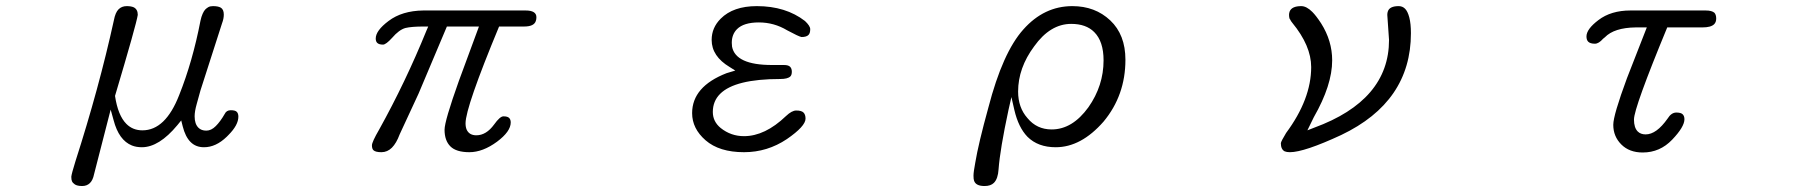

<svg xmlns="http://www.w3.org/2000/svg" viewBox="-20 -498 6040 643"><path d="M254.9 125Q287.1 125 294.9 85.9Q294.9 85.9 350.6 -130.9L360.4 -95.7Q377.9 -28.3 421.9 -10.7Q436.5 -4.9 455.1 -4.9Q512.7 -4.9 574.2 -79.1L586.9 -94.7L591.8 -75.2Q600.6 -40 618.2 -22.5Q635.7 -4.9 663.1 -4.9Q703.1 -4.9 739.3 -40Q744.1 -44.9 745.1 -45.9Q778.3 -79.1 778.3 -107.4Q778.3 -118.2 772.9 -123.5Q767.6 -128.9 752.9 -128.9Q738.3 -128.9 732.4 -116.2Q717.8 -90.8 702.6 -75.7Q687.5 -60.5 670.9 -60.5Q654.3 -60.5 644.5 -70.3Q631.8 -83 631.8 -108.4Q631.8 -125 638.7 -149.4Q645.5 -173.8 651.4 -195.3L723.6 -419.9Q729.5 -435.5 729.5 -449.2Q729.5 -466.8 718.8 -472.7Q710 -477.5 693.4 -477.5Q683.6 -477.5 677.7 -474.1Q671.9 -470.7 667.5 -466.3Q663.1 -461.9 658.7 -452.1Q654.3 -442.4 651.4 -428.7Q625 -292 580.1 -179.7Q534.2 -61.5 457 -61.5Q424.8 -61.5 403.3 -83Q375 -111.3 365.2 -176.8Q436.5 -416 441.4 -448.2Q441.4 -466.8 427.7 -473.6Q418.9 -477.5 404.3 -477.5Q387.7 -477.5 377 -466.8Q366.2 -456.1 361.3 -429.7Q311.5 -203.1 232.4 43Q219.7 84 218.8 93.8Q218.8 104.5 221.2 109.4Q223.6 114.3 226.6 116.2Q234.4 125 254.9 125Z M1230.5 4.9Q1237.3 11.7 1257.3 11.7Q1277.3 11.7 1292.5 -3.4Q1307.6 -18.6 1318.4 -47.9Q1318.4 -47.9 1381.8 -184.6L1476.6 -409.2H1584L1516.6 -226.6Q1468.8 -92.8 1468.8 -63.5Q1468.8 -27.3 1488.3 -7.8Q1507.8 11.7 1551.8 11.7Q1596.7 11.7 1644.5 -23.4Q1690.4 -57.6 1690.4 -87.9Q1690.4 -97.7 1685.1 -103Q1679.7 -108.4 1666 -108.4Q1654.3 -108.4 1634.8 -81.1Q1608.4 -44.9 1575.2 -44.9Q1551.8 -44.9 1543 -63.5Q1539.1 -72.3 1539.1 -85Q1539.1 -138.7 1651.4 -409.2H1735.4Q1768.6 -409.2 1774.4 -427.7Q1776.4 -432.6 1776.4 -440.4Q1776.4 -462.9 1740.2 -462.9H1397.5Q1326.2 -461.9 1281.2 -427.7Q1238.3 -395.5 1238.3 -369.1Q1238.3 -359.4 1243.2 -354.5Q1249 -348.6 1262.7 -348.6Q1272.5 -348.6 1293 -371.1Q1316.4 -398.4 1337.9 -404.3Q1358.4 -409.2 1399.4 -409.2H1414.1L1408.2 -395.5Q1337.9 -222.7 1250 -64.5Q1225.6 -22.5 1225.6 -11.2Q1225.6 0 1230.5 4.9Z M2615.2 -32.2Q2677.7 -75.2 2677.7 -100.6Q2677.7 -114.3 2670.9 -121.1Q2664.1 -127.9 2646.5 -127.9Q2631.8 -127.9 2612.3 -109.4Q2542 -42 2471.7 -42Q2427.7 -42 2393.6 -69.3Q2367.2 -90.8 2367.2 -123Q2367.2 -159.2 2391.6 -183.6Q2441.4 -233.4 2592.8 -233.4Q2618.2 -233.4 2627 -242.2Q2631.8 -247.1 2631.8 -257.8Q2631.8 -268.6 2626 -274.4Q2620.1 -280.3 2605.5 -280.3H2565.4Q2443.4 -280.3 2431.6 -341.8Q2430.7 -348.6 2430.7 -354.5Q2430.7 -382.8 2448.2 -400.4Q2470.7 -422.9 2521.5 -422.9Q2572.3 -422.9 2616.2 -396.5Q2654.3 -376 2664.1 -374Q2680.7 -374 2687.5 -380.9Q2693.4 -386.7 2693.4 -400.4Q2693.4 -411.1 2675.8 -427.7Q2611.3 -477.5 2514.6 -477.5Q2435.5 -477.5 2393.6 -435.5Q2363.3 -405.3 2363.3 -364.3Q2363.3 -309.6 2423.8 -273.4L2442.4 -261.7L2413.1 -252.9Q2297.9 -208 2297.9 -119.1Q2297.9 -67.4 2342.8 -28.3Q2388.7 11.7 2471.7 11.7Q2549.8 11.7 2615.2 -32.2Z M3246.1 46.9Q3240.2 78.1 3240.2 90.3Q3240.2 102.5 3242.2 107.4Q3248 125 3277.3 125Q3297.9 125 3308.6 114.3Q3322.3 100.6 3324.2 68.4Q3329.1 2 3357.4 -129.9L3367.2 -172.9L3377 -129.9Q3390.6 -71.3 3420.9 -40Q3456.1 -4.9 3515.6 -4.9Q3600.6 -4.9 3675.8 -90.8Q3749 -178.7 3749 -297.9Q3749 -381.8 3698.2 -429.7Q3647.5 -477.5 3571.3 -477.5Q3476.6 -477.5 3407.2 -399.4Q3337.9 -322.3 3290 -137.7Q3256.8 -17.6 3246.1 46.9ZM3502 -64.5Q3452.1 -64.5 3420.9 -102.5Q3389.6 -137.7 3389.6 -191.4Q3389.6 -270.5 3443.4 -342.8Q3497.1 -418 3567.4 -418Q3617.2 -418 3644.5 -390.6Q3675.8 -359.4 3675.8 -295.9Q3675.8 -210.9 3625 -138.7Q3571.3 -64.5 3502 -64.5Z M4299.8 11.7Q4347.7 11.7 4471.7 -45.9Q4705.1 -157.2 4705.1 -386.7Q4705.1 -418.9 4699.7 -439.5Q4694.3 -460 4685.5 -468.8Q4676.8 -477.5 4664.1 -477.5Q4633.8 -477.5 4627.9 -460Q4626 -455.1 4626 -448.2L4631.8 -364.3Q4631.8 -162.1 4380.9 -70.3L4358.4 -61.5L4379.9 -105.5Q4441.4 -212.9 4441.4 -295.9Q4441.4 -361.3 4404.3 -419.9Q4387.7 -445.3 4375 -458Q4355.5 -477.5 4337.9 -477.5Q4305.7 -477.5 4298.8 -459Q4296.9 -453.1 4296.9 -448.2Q4296.9 -443.4 4297.4 -441.4Q4297.9 -439.5 4298.3 -437Q4298.8 -434.6 4300.8 -432.6Q4302.7 -427.7 4307.6 -421.9Q4371.1 -344.7 4371.1 -273.4Q4371.1 -166 4287.1 -52.7Q4270.5 -25.4 4269.5 -18.6Q4269.5 2 4282.2 8.8Q4289.1 11.7 4299.8 11.7Z M5481.4 12.7Q5539.1 12.7 5580.1 -30.3Q5621.1 -73.2 5621.1 -98.6Q5621.1 -109.4 5615.2 -115.2Q5609.4 -121.1 5593.8 -121.1Q5577.1 -121.1 5564.5 -100.6Q5527.3 -47.9 5491.2 -47.9Q5474.6 -47.9 5464.8 -57.6Q5452.1 -70.3 5452.1 -97.7Q5452.1 -136.7 5563.5 -406.2H5681.6Q5710 -406.2 5720.7 -417Q5727.5 -423.8 5727.5 -436Q5727.5 -448.2 5721.7 -455.1Q5712.9 -462.9 5692.4 -462.9H5440.4Q5375 -462.9 5333 -430.7Q5293 -400.4 5293 -376Q5293 -364.3 5298.8 -358.4Q5305.7 -351.6 5321.3 -351.6Q5334 -351.6 5348.6 -368.2L5354.5 -373Q5385.7 -405.3 5458 -406.2Q5468.8 -406.2 5480.5 -406.2H5495.1L5428.7 -236.3Q5382.8 -112.3 5382.8 -80.1Q5382.8 -41 5409.7 -14.2Q5436.5 12.7 5481.4 12.7Z"/></svg>

Font: FakePearl
Style: ExtraLight
Weight: 300
Version: Version 1.2